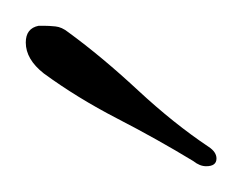

<svg xmlns="http://www.w3.org/2000/svg" viewBox="-21 -591 193 149"><path d="M139 -462Q134 -462 129 -466Q101 -483 70 -499Q39 -515 13 -534Q-1 -545 -1 -558Q-1 -569 9 -571H13Q17 -571 22 -570.5Q27 -570 32 -566Q58 -547 86 -521Q114 -495 141 -477Q147 -473 147 -468Q147 -462 139 -462Z"/></svg>

Font: Ruge Boogie
Style: Regular
Weight: 400
Designer: Robert E. Leuschke
Foundry: Robert E. Leuschke
Version: Version 1.010; ttfautohint (v1.8.3)